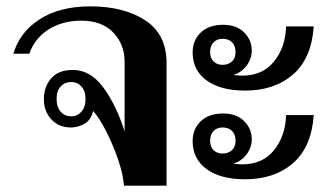

<svg xmlns="http://www.w3.org/2000/svg" viewBox="-20 -584 1037 604"><path d="M273 -235Q266 -206 245.5 -194.5Q225 -183 203 -183Q165 -183 141.5 -208.5Q118 -234 118 -272Q118 -311 141 -337.5Q164 -364 209 -364Q264 -364 304.5 -309.5Q345 -255 372 -171V-390Q372 -444 336.5 -481.5Q301 -519 235 -519Q178 -519 134 -492Q90 -465 72 -415H22Q42 -483 105 -523.5Q168 -564 264 -564Q370 -564 437 -520Q504 -476 504 -386V0H370Q366 -52 335 -125.5Q304 -199 273 -235ZM249 -273Q249 -298 236 -312Q223 -326 204 -326Q184 -326 171 -312Q158 -298 158 -273Q158 -247 171 -232.5Q184 -218 204 -218Q223 -218 236 -232.5Q249 -247 249 -273Z M682 -506Q724 -506 748 -482Q772 -458 772 -425Q772 -400 756.5 -378.5Q741 -357 714 -348Q732 -346 742 -346Q806 -346 842 -390.5Q878 -435 880 -501H967Q960 -400 901.5 -349.5Q843 -299 751 -299Q674 -299 630 -331Q586 -363 586 -419Q586 -457 611.5 -481.5Q637 -506 682 -506ZM680 -380Q698 -380 709.5 -390.5Q721 -401 721 -420Q721 -440 710 -451Q699 -462 680 -462Q663 -462 652 -451Q641 -440 641 -420Q641 -401 652 -390.5Q663 -380 680 -380ZM682 -227Q724 -227 748 -203Q772 -179 772 -146Q772 -121 756.5 -99.5Q741 -78 714 -69Q732 -67 742 -67Q806 -67 842 -111.5Q878 -156 880 -222H967Q960 -121 901.5 -70.5Q843 -20 751 -20Q674 -20 630 -52Q586 -84 586 -140Q586 -178 611.5 -202.5Q637 -227 682 -227ZM680 -101Q698 -101 709.5 -111.5Q721 -122 721 -141Q721 -161 710 -172Q699 -183 680 -183Q663 -183 652 -172Q641 -161 641 -141Q641 -122 652 -111.5Q663 -101 680 -101Z"/></svg>

Font: Trirong SemiBold
Style: Regular
Weight: 600
Designer: Katatrad Team
Foundry: CadsonDemak
Version: Version 1.001